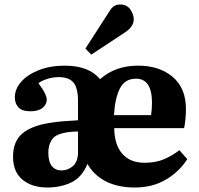

<svg xmlns="http://www.w3.org/2000/svg" viewBox="-20 -820 883 854"><path d="M189 14Q123 14 80.5 -20.5Q38 -55 38 -123Q38 -190 78 -225Q118 -260 199 -273Q226 -278 259 -280.5Q292 -283 327 -285V-370Q327 -428 307 -452.5Q287 -477 241 -477Q215 -477 190 -469Q165 -461 151 -450Q173 -420 180.5 -403.5Q188 -387 188 -377Q188 -356 169.5 -340.5Q151 -325 115 -325Q78 -325 62 -342.5Q46 -360 46 -387Q46 -424 74 -456Q102 -488 152.5 -508Q203 -528 268 -528Q320 -528 359.5 -513.5Q399 -499 425 -468Q493 -528 594 -528Q689 -528 748 -478Q807 -428 807 -336Q807 -291 799 -250H488Q489 -176 524 -136Q559 -96 623 -96Q671 -96 707.5 -111Q744 -126 778 -152L813 -112Q778 -57 718.5 -21.5Q659 14 579 14Q504 14 450.5 -13.5Q397 -41 369 -91Q345 -32 298 -9Q251 14 189 14ZM487 -308H652Q654 -321 655 -335Q656 -349 656 -363Q656 -470 585 -470Q535 -470 513 -426Q491 -382 487 -308ZM254 -62Q282 -62 304.5 -81.5Q327 -101 327 -144V-235Q289 -235 261 -228Q224 -220 209.5 -197Q195 -174 195 -141Q195 -101 210.5 -81.5Q226 -62 254 -62ZM386 -577 360 -604 465 -767Q477 -787 488.5 -793.5Q500 -800 514 -800Q545 -800 560 -777.5Q575 -755 575 -735Q575 -701 536 -676Z"/></svg>

Font: Literata 36pt
Style: Bold
Weight: 700
Designer: Latin by Veronika Burian and Jose Scaglione. Greek by Irene Vlachou. Cyrillic by Vera Evstafieva.
Foundry: TypeTogether
Version: Version 3.002